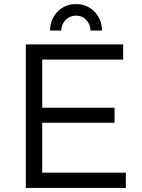

<svg xmlns="http://www.w3.org/2000/svg" viewBox="-20 -917 691 937"><path d="M278.8 -768.1H224.1Q225.6 -824.7 261.5 -860.8Q297.4 -897 351.1 -897Q404.3 -897 440.2 -861.1Q476.1 -825.2 478 -768.1H421.9Q420.4 -799.8 400.4 -820.3Q380.4 -840.8 351.1 -840.8Q321.3 -840.8 300.8 -820.3Q280.3 -799.8 278.8 -768.1ZM106 -700.2H581.1V-626H186V-391.1H539.1V-317.9H186V-74.2H594.2V0H106Z"/></svg>

Font: Montserrat-Arabic Light
Style: Regular
Weight: 300
Designer: Mohamed Gaber
Foundry: Kief Type Foundry
Version: Version 5.008;PS 005.008;hotconv 1.0.88;makeotf.lib2.5.64775